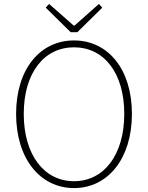

<svg xmlns="http://www.w3.org/2000/svg" viewBox="-20 -945 754 978"><path d="M357 13C529 13 652 -136 652 -365C652 -594 529 -739 357 -739C185 -739 62 -594 62 -365C62 -136 185 13 357 13ZM357 -22C204 -22 101 -157 101 -365C101 -573 204 -704 357 -704C510 -704 613 -573 613 -365C613 -157 510 -22 357 -22ZM340 -781H374L501 -906L484 -925L360 -815H355L230 -925L213 -906Z"/></svg>

Font: Noto Sans Japanese Thin
Style: Regular
Weight: 100
Designer: Ryoko NISHIZUKA (kana & ideographs); Paul D. Hunt (Latin, Greek & Cyrillic); Wenlong ZHANG (bopomofo); Sandoll Communica
Foundry: Adobe Systems Incorporated
Version: Version 1.000;PS 1;hotconv 1.0.78;makeotf.lib2.5.61930